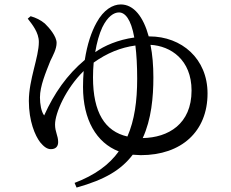

<svg xmlns="http://www.w3.org/2000/svg" viewBox="-20 -781 1040 865"><path d="M316 43 325 64C454 28 526 -16 578 -84L614 -82C798 -82 915 -189 915 -360C915 -516 799 -617 653 -617H650C626 -705 583 -761 524 -761C489 -761 447 -738 415 -679C392 -638 373 -582 362 -511C282 -444 224 -361 179 -261C166 -277 160 -312 160 -342C160 -393 186 -454 207 -507C219 -532 235 -560 235 -588C235 -617 202 -656 182 -675C163 -691 142 -701 118 -708L105 -697C125 -671 155 -635 155 -592C155 -523 110 -423 110 -326C110 -235 138 -170 161 -140C176 -122 191 -109 209 -109C232 -109 242 -122 242 -141C242 -170 228 -186 228 -220C228 -272 277 -383 357 -461C355 -438 354 -414 354 -389C354 -242 414 -138 515 -99C472 -39 408 8 316 43ZM623 -159C662 -243 671 -344 671 -432C671 -485 667 -535 658 -579C749 -574 843 -512 843 -373C843 -222 738 -161 623 -159ZM409 -546C416 -589 427 -628 441 -658C465 -707 493 -725 516 -725C543 -725 570 -696 585 -612C512 -602 450 -575 409 -546ZM402 -499C462 -542 524 -567 590 -576C595 -536 598 -487 598 -426C598 -326 586 -239 554 -166C453 -189 399 -274 399 -432C399 -454 400 -477 402 -499Z"/></svg>

Font: Source Han Serif SC Medium
Style: Regular
Weight: 500
Designer: Ryoko NISHIZUKA 西塚涼子 (kana & ideographs); Frank Grießhammer (Latin, Greek & Cyrillic); Wenlong ZHANG 张文龙 (bopomofo); San
Foundry: Adobe
Version: Version 2.003;hotconv 1.1.1;makeotfexe 2.6.0